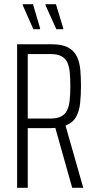

<svg xmlns="http://www.w3.org/2000/svg" viewBox="-20 -900 456 920"><path d="M62 0V-688H227Q278 -688 307 -672Q336 -656 349 -628Q362 -600 365 -564Q368 -528 368 -487Q368 -444 364 -406Q360 -368 344.5 -340Q329 -312 294 -298L379 0H326L242 -298L263 -289Q256 -288 245 -287Q234 -286 224 -286H113V0ZM113 -332H222Q254 -332 273 -342Q292 -352 301.5 -371.5Q311 -391 314 -420Q317 -449 317 -487Q317 -522 314.5 -550.5Q312 -579 303.5 -599Q295 -619 275.5 -630Q256 -641 222 -641H113ZM283 -760H250L198 -875V-880H248L283 -765ZM172 -760H140L89 -875V-880H138L172 -765Z"/></svg>

Font: Saira ExtraCondensed Light
Style: Regular
Weight: 300
Width: 2
Designer: Hector Gatti with collaboration of the Omnibus-Type team
Foundry: Omnibus-Type
Version: Version 1.101